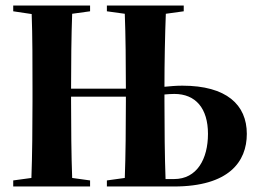

<svg xmlns="http://www.w3.org/2000/svg" viewBox="-20 -677 936 697"><path d="M28 0H307V-22L242 -31C239 -110 238 -219 238 -310V-326H437V-310C437 -219 436 -109 433 -31L368 -22V0H611C811 0 876 -90 876 -191C876 -297 802 -366 642 -366C619 -366 597 -364 577 -362C577 -449 579 -552 582 -627L647 -636V-657H368V-636L433 -627C436 -550 437 -445 437 -355H238C238 -443 239 -549 242 -627L307 -636V-657H28V-636L95 -626C98 -549 98 -443 98 -354V-310C98 -219 97 -110 94 -31L28 -22ZM577 -310V-334C589 -335 601 -336 613 -336C690 -336 735 -284 735 -191C735 -100 695 -27 612 -27H581C578 -106 577 -217 577 -310Z"/></svg>

Font: Source Serif 4 Display
Style: Bold
Weight: 700
Designer: Frank Grießhammer
Foundry: Adobe Systems Incorporated
Version: Version 4.004;hotconv 1.0.117;makeotfexe 2.5.65602